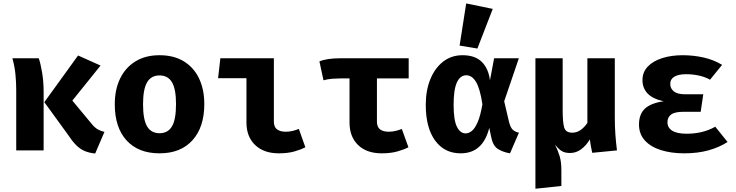

<svg xmlns="http://www.w3.org/2000/svg" viewBox="-20 -889 4348 1135"><path d="M441.5 -561 574.4 -501.5 407.7 -294.4 520.5 -158.5Q540 -134.4 557.7 -124.4Q575.4 -114.4 597.4 -109.2L542.6 18.5Q505.6 14.9 478.5 2.8Q451.3 -9.2 428.2 -33.1Q405.1 -56.9 379.5 -95.9L242.1 -285.1ZM209.2 -544.6Q220.5 -511.3 229.2 -458.5Q237.9 -405.6 237.9 -345.1V0H75.9V-356.9Q75.9 -402.6 71.3 -449.7Q66.7 -496.9 53.3 -544.6Z M923.1 -562.6Q1007.2 -562.6 1066.2 -526.7Q1125.1 -490.8 1156.4 -425.9Q1187.7 -361 1187.7 -273.8Q1187.7 -137.4 1117.9 -60Q1048.2 17.4 923.1 17.4Q797.9 17.4 728.2 -59Q658.5 -135.4 658.5 -272.8Q658.5 -359.5 690 -424.6Q721.5 -489.7 780.8 -526.2Q840 -562.6 923.1 -562.6ZM923.1 -443.1Q873.3 -443.1 849.5 -402.3Q825.6 -361.5 825.6 -272.8Q825.6 -182.6 849.5 -142.1Q873.3 -101.5 923.1 -101.5Q972.8 -101.5 996.7 -142.1Q1020.5 -182.6 1020.5 -273.8Q1020.5 -362.1 996.7 -402.6Q972.8 -443.1 923.1 -443.1Z M1436.9 -426.7H1269.2L1282.6 -544.6H1599V-170.3Q1599 -137.9 1617.9 -124.1Q1636.9 -110.3 1669.2 -110.3Q1690.3 -110.3 1709.7 -115.1Q1729.2 -120 1746.7 -126.7L1785.1 -18.5Q1757.9 -4.1 1719 6.7Q1680 17.4 1628.2 17.4Q1539.5 17.4 1488.2 -31.8Q1436.9 -81 1436.9 -164.6Z M2395.9 -544.6V-425.6H2208.2V-170.3Q2208.2 -137.9 2226.9 -124.1Q2245.6 -110.3 2277.4 -110.3Q2299 -110.3 2318.7 -115.1Q2338.5 -120 2355.4 -126.7L2394.4 -18.5Q2366.7 -4.1 2327.7 6.7Q2288.7 17.4 2236.9 17.4Q2147.2 17.4 2096.7 -31.8Q2046.2 -81 2046.2 -164.6V-425.6H1997.9Q1975.4 -425.6 1946.2 -423.6Q1916.9 -421.5 1892.3 -414.4L1868.2 -526.2Q1912.8 -544.6 1993.3 -544.6Z M2713.8 -562.6Q2788.7 -562.6 2828.2 -523.1Q2867.7 -483.6 2876.4 -414.4L2901 -544.6H3047.2L2960.5 -290.3L2988.2 -171.8Q2996.9 -135.4 3011 -122.3Q3025.1 -109.2 3047.7 -104.6L2994.9 17.4Q2950.8 9.7 2922.3 -9Q2893.8 -27.7 2883.6 -79L2872.3 -133.3Q2834.9 17.4 2703.1 17.4Q2607.2 17.4 2552.1 -58.2Q2496.9 -133.8 2496.9 -269.7Q2496.9 -354.4 2523.8 -420.5Q2550.8 -486.7 2599.5 -524.6Q2648.2 -562.6 2713.8 -562.6ZM2736.4 -444.1Q2700.5 -444.1 2681 -401.8Q2661.5 -359.5 2661.5 -269.7Q2661.5 -177.9 2681.3 -139.2Q2701 -100.5 2732.3 -100.5Q2750.8 -100.5 2769 -114.9Q2787.2 -129.2 2803.6 -166.7Q2820 -204.1 2831.8 -272.8Q2817.4 -366.7 2793.6 -405.4Q2769.7 -444.1 2736.4 -444.1ZM2735.9 -868.7 2892.8 -836.4 2802.1 -602.1 2696.9 -619.5Z M3614.4 -544.6V-193.3Q3614.4 -141 3617.9 -92.6Q3621.5 -44.1 3627.2 0L3481 14.4Q3477.4 -0.5 3473.6 -21Q3469.7 -41.5 3467.2 -65.1Q3445.1 -28.7 3415.6 -6.7Q3386.2 15.4 3349.7 15.4Q3321 15.4 3302.3 4.9Q3283.6 -5.6 3261 -33.8Q3279 2.6 3288.7 35.4Q3298.5 68.2 3298.5 117.9V210.3L3145.1 226.7V-544.6H3306.2V-234.9Q3306.2 -169.7 3314.6 -137.2Q3323.1 -104.6 3362.6 -104.6Q3389.7 -104.6 3412.3 -120.5Q3434.9 -136.4 3452.3 -162.6V-544.6Z M4122.1 -228.2H4021Q3969.2 -228.2 3947.4 -212.1Q3925.6 -195.9 3925.6 -166.2Q3925.6 -134.4 3953.8 -116.4Q3982.1 -98.5 4038.5 -98.5Q4135.9 -98.5 4208.2 -140L4281 -49.7Q4232.8 -18.5 4169 -0.5Q4105.1 17.4 4025.1 17.4Q3947.2 17.4 3886.7 -1.8Q3826.2 -21 3791.8 -59Q3757.4 -96.9 3757.4 -152.8Q3757.4 -213.8 3792.3 -246.7Q3827.2 -279.5 3903.1 -290.3Q3836.9 -305.1 3807.4 -337.2Q3777.9 -369.2 3777.9 -415.4Q3777.9 -462.6 3809.2 -495.4Q3840.5 -528.2 3894.4 -545.4Q3948.2 -562.6 4015.4 -562.6Q4079.5 -562.6 4139.5 -549Q4199.5 -535.4 4248.7 -505.6L4177.4 -417.9Q4148.2 -434.4 4111.5 -442.3Q4074.9 -450.3 4036.4 -450.3Q3991.3 -450.3 3966.7 -435.9Q3942.1 -421.5 3942.1 -392.8Q3942.1 -366.2 3963.1 -349Q3984.1 -331.8 4028.2 -331.8H4137.4Z"/></svg>

Font: FiraCode Nerd Font Mono
Style: Bold
Weight: 700
Monospace: yes
Designer: Carrois Corporate, Edenspiekermann AG, Nikita Prokopov
Foundry: Carrois Corporate, Edenspiekermann AG, Nikita Prokopov
Version: Version 6.002;Nerd Fonts 3.3.0